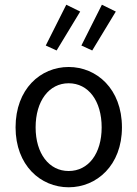

<svg xmlns="http://www.w3.org/2000/svg" viewBox="-20 -782 582 814"><path d="M174 -589 220 -568 320 -733 261 -762ZM325 -589 371 -568 471 -733 412 -762ZM46 -242C46 -81 152 12 271 12C390 12 497 -81 497 -242C497 -405 390 -498 271 -498C152 -498 46 -405 46 -242ZM411 -242C411 -131 355 -57 271 -57C188 -57 131 -131 131 -242C131 -354 188 -429 271 -429C355 -429 411 -354 411 -242Z"/></svg>

Font: Cambridge Sans
Style: Regular
Weight: 400
Version: Version 2.020;PS 002.020;hotconv 1.0.88;makeotf.lib2.5.64775